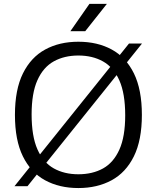

<svg xmlns="http://www.w3.org/2000/svg" viewBox="-20 -966 814 996"><path d="M122.5 0H55L649 -740H716.5ZM386.5 9.5Q288 9.5 214 -30.8Q140 -71 98.8 -154.8Q57.5 -238.5 57.5 -370Q57.5 -501.5 99 -585.2Q140.5 -669 214.5 -709.2Q288.5 -749.5 386.5 -749.5Q485.5 -749.5 559.5 -709.2Q633.5 -669 674.8 -585Q716 -501 716 -370Q716 -239 674.5 -155Q633 -71 558.8 -30.8Q484.5 9.5 386.5 9.5ZM386.5 -62Q460 -62 514.5 -92.2Q569 -122.5 599.2 -189.8Q629.5 -257 629.5 -367.5Q629.5 -480.5 599.2 -548.8Q569 -617 514.2 -647.5Q459.5 -678 386.5 -678Q314 -678 259.2 -647.8Q204.5 -617.5 174.2 -550.2Q144 -483 144 -372.5Q144 -259.5 174.2 -191.2Q204.5 -123 259 -92.5Q313.5 -62 386.5 -62ZM345 -804 444 -946H534.5L422 -804Z"/></svg>

Font: Encode Sans SemiExpanded
Style: Regular
Weight: 400
Width: 6
Designer: Multiple Designers
Foundry: Impallari Type
Version: Version 3.002